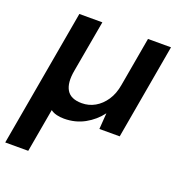

<svg xmlns="http://www.w3.org/2000/svg" viewBox="-144 -608 891 941"><g transform="rotate(20 301.5 -138.0)"><path d="M-15 220 111 -496H231L183 -226Q171 -160 192 -124.5Q213 -89 271 -89Q308 -89 339.5 -107Q371 -125 393.5 -158.5Q416 -192 424 -240L469 -496H589L502 0H396L402 -84Q370 -41 322 -14.5Q274 12 215 12Q194 12 176 7.5Q158 3 145 -7L105 220Z"/></g></svg>

Font: DM Sans 9pt SemiBold
Style: Italic
Weight: 600
Italic angle: -10°
Version: Version 4.004;gftools[0.9.30]